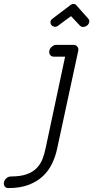

<svg xmlns="http://www.w3.org/2000/svg" viewBox="-60 -781 475 976"><path d="M231 -28Q223 12 205.5 49Q188 86 158.5 114Q129 142 86 158.5Q43 175 -17 175Q-30 175 -36 166.5Q-42 158 -40 146Q-37 133 -27 124.5Q-17 116 -4 116Q44 116 75 105Q106 94 125.5 74.5Q145 55 155.5 28.5Q166 2 172 -28L271 -493H213Q202 -493 195 -501.5Q188 -510 191 -524Q193 -535 204 -544Q215 -553 226 -553H313Q326 -553 333 -544Q340 -535 338 -524ZM388 -687Q396 -678 393.5 -668Q391 -658 383 -651.5Q375 -645 364.5 -644Q354 -643 346 -651L301 -699L236 -651Q226 -643 216.5 -645Q207 -647 201.5 -653.5Q196 -660 196.5 -669.5Q197 -679 208 -687L294 -752Q304 -761 314 -761Q324 -761 330 -752Z"/></svg>

Font: VDS
Style: Thin Italic
Weight: 100
Width: 0
Designer: artmaker
Foundry: artmaker
Version: Version 1.000 2012 initial release